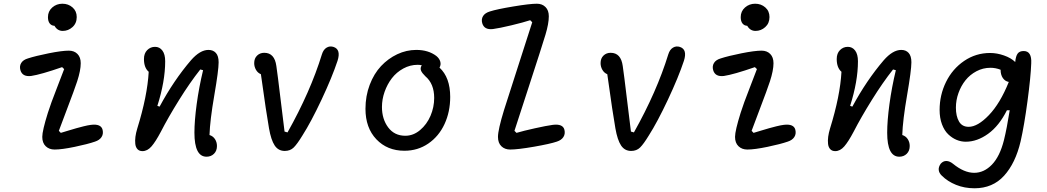

<svg xmlns="http://www.w3.org/2000/svg" viewBox="-20 -798 5620 1031"><path d="M273 5Q244 5 225.5 -12.8Q207 -30.5 207 -63Q207 -96 237 -192Q252 -240 285.8 -326.2Q319.5 -412.5 324.5 -427L313.5 -437.5Q200 -398 147 -390Q100 -384.5 89.5 -421.5Q83.5 -443 94 -460Q104.5 -477 130.5 -484.5Q170.5 -497.5 241.5 -511.8Q312.5 -526 349.5 -526Q378.5 -526 396 -508.2Q413.5 -490.5 413.5 -458.5Q413.5 -420 394.5 -361.5Q379.5 -316 342 -217.8Q304.5 -119.5 296 -95.5L306.5 -84.5Q315 -87 344.5 -96Q374 -105 390 -109.5Q406 -114 429 -119.8Q452 -125.5 468 -127.5Q523 -134.5 531 -100.5Q536 -78.5 525.2 -62Q514.5 -45.5 490 -37.5Q451 -24 381.5 -9.5Q312 5 273 5ZM237.5 -706Q237.5 -737.5 260.5 -757.8Q283.5 -778 315 -778Q347 -778 369.5 -758.2Q392 -738.5 392 -706.5Q392 -673 369.2 -652.5Q346.5 -632 317 -632Q288 -632 272.5 -659.5Q256.5 -660 247 -672Q237.5 -684 237.5 -706Z M1089 43.5Q1024 43.5 1024 -85.5Q1024 -149 1036.2 -239.2Q1048.5 -329.5 1070.5 -421L1055.5 -425Q1000 -355 941.5 -261Q883 -167 844 -91Q815.5 -37 793.5 -11.8Q771.5 13.5 745 13.5Q728 13.5 718.2 3Q708.5 -7.5 706.5 -25.2Q704.5 -43 707.2 -63.8Q710 -84.5 717 -107.5Q771.5 -283 778.5 -412.5Q753 -434.5 753 -481Q753 -511.5 770.5 -529Q788 -546.5 812.5 -546.5Q837 -546.5 852 -526.5Q867 -506.5 867 -469Q867 -361.5 825 -229.5L837 -225.5Q913 -366.5 1005.5 -474.5Q1054 -530 1099.5 -530Q1124.5 -530 1139.2 -513.8Q1154 -497.5 1154 -463.5Q1154 -421 1130.8 -286.5Q1107.5 -152 1105 -73Q1124 -67 1134.5 -50.8Q1145 -34.5 1145 -14Q1145 12 1129 27.8Q1113 43.5 1089 43.5Z M1509 12.5Q1474.5 12.5 1455 -16.8Q1435.5 -46 1424.5 -109Q1411 -183.5 1381 -399.5Q1364 -406.5 1354.5 -423.2Q1345 -440 1345 -459Q1345 -484.5 1360.5 -499.5Q1376 -514.5 1399 -514.5Q1454.5 -514.5 1464 -443.5Q1471 -396.5 1486 -270.5Q1501 -144.5 1508 -91.5L1524 -87Q1647 -306 1708.5 -506Q1716.5 -532 1733.8 -542.2Q1751 -552.5 1771 -546Q1812 -532.5 1792.5 -471.5Q1763.5 -384 1706.8 -263.2Q1650 -142.5 1604 -70.5Q1576 -24.5 1557.2 -6Q1538.5 12.5 1509 12.5Z M2151.5 11.5Q2059.5 11.5 2001 -50Q1942.5 -111.5 1942.5 -213.5Q1942.5 -282.5 1965.2 -342.5Q1988 -402.5 2026 -443Q2064 -483.5 2113.2 -506.8Q2162.5 -530 2215.5 -530Q2280 -530 2323 -497.5Q2339.5 -484 2344.2 -467.2Q2349 -450.5 2340 -435Q2397.5 -382 2397.5 -277.5Q2397.5 -197.5 2367 -131.8Q2336.5 -66 2280 -27.2Q2223.5 11.5 2151.5 11.5ZM2031 -223.5Q2031 -158.5 2064.5 -113.8Q2098 -69 2156.5 -69Q2199.5 -69 2235.8 -99.5Q2272 -130 2291.8 -176.2Q2311.5 -222.5 2311.5 -272Q2311.5 -348.5 2264 -388.5Q2246 -406 2241 -418.5Q2236 -431 2242.5 -443.5L2245 -447.5Q2234 -450 2223 -450Q2182 -450 2145.5 -430Q2109 -410 2084.2 -377.8Q2059.5 -345.5 2045.2 -305Q2031 -264.5 2031 -223.5Z M2719.5 5Q2690.5 5 2672.2 -12.8Q2654 -30.5 2654 -63Q2654 -101 2686.5 -207Q2703.5 -262 2766.5 -456.2Q2829.5 -650.5 2838 -678.5L2827 -689.5Q2790.5 -677.5 2725.8 -662Q2661 -646.5 2627 -642Q2580 -636.5 2569.5 -673.5Q2563.5 -695 2574 -711.8Q2584.5 -728.5 2610.5 -736.5Q2647.5 -748.5 2736 -763.2Q2824.5 -778 2863 -778Q2891.5 -778 2909.2 -760.2Q2927 -742.5 2927 -710.5Q2927 -671.5 2909 -611.5Q2890.5 -550 2819 -330.8Q2747.5 -111.5 2742.5 -95.5L2753.5 -84.5Q2790.5 -95.5 2852.5 -109.2Q2914.5 -123 2948 -127.5Q3003 -134.5 3011 -100.5Q3016 -78.5 3005.2 -62Q2994.5 -45.5 2970 -37.5Q2935 -25.5 2847.8 -10.2Q2760.5 5 2719.5 5Z M3369 12.5Q3334.5 12.5 3315 -16.8Q3295.5 -46 3284.5 -109Q3271 -183.5 3241 -399.5Q3224 -406.5 3214.5 -423.2Q3205 -440 3205 -459Q3205 -484.5 3220.5 -499.5Q3236 -514.5 3259 -514.5Q3314.5 -514.5 3324 -443.5Q3331 -396.5 3346 -270.5Q3361 -144.5 3368 -91.5L3384 -87Q3507 -306 3568.5 -506Q3576.5 -532 3593.8 -542.2Q3611 -552.5 3631 -546Q3672 -532.5 3652.5 -471.5Q3623.5 -384 3566.8 -263.2Q3510 -142.5 3464 -70.5Q3436 -24.5 3417.2 -6Q3398.5 12.5 3369 12.5Z M3993 5Q3964 5 3945.5 -12.8Q3927 -30.5 3927 -63Q3927 -96 3957 -192Q3972 -240 4005.8 -326.2Q4039.5 -412.5 4044.5 -427L4033.5 -437.5Q3920 -398 3867 -390Q3820 -384.5 3809.5 -421.5Q3803.5 -443 3814 -460Q3824.5 -477 3850.5 -484.5Q3890.5 -497.5 3961.5 -511.8Q4032.5 -526 4069.5 -526Q4098.5 -526 4116 -508.2Q4133.5 -490.5 4133.5 -458.5Q4133.5 -420 4114.5 -361.5Q4099.5 -316 4062 -217.8Q4024.5 -119.5 4016 -95.5L4026.5 -84.5Q4035 -87 4064.5 -96Q4094 -105 4110 -109.5Q4126 -114 4149 -119.8Q4172 -125.5 4188 -127.5Q4243 -134.5 4251 -100.5Q4256 -78.5 4245.2 -62Q4234.5 -45.5 4210 -37.5Q4171 -24 4101.5 -9.5Q4032 5 3993 5ZM3957.5 -706Q3957.5 -737.5 3980.5 -757.8Q4003.5 -778 4035 -778Q4067 -778 4089.5 -758.2Q4112 -738.5 4112 -706.5Q4112 -673 4089.2 -652.5Q4066.5 -632 4037 -632Q4008 -632 3992.5 -659.5Q3976.5 -660 3967 -672Q3957.5 -684 3957.5 -706Z M4809 43.5Q4744 43.5 4744 -85.5Q4744 -149 4756.2 -239.2Q4768.5 -329.5 4790.5 -421L4775.5 -425Q4720 -355 4661.5 -261Q4603 -167 4564 -91Q4535.5 -37 4513.5 -11.8Q4491.5 13.5 4465 13.5Q4448 13.5 4438.2 3Q4428.5 -7.5 4426.5 -25.2Q4424.5 -43 4427.2 -63.8Q4430 -84.5 4437 -107.5Q4491.5 -283 4498.5 -412.5Q4473 -434.5 4473 -481Q4473 -511.5 4490.5 -529Q4508 -546.5 4532.5 -546.5Q4557 -546.5 4572 -526.5Q4587 -506.5 4587 -469Q4587 -361.5 4545 -229.5L4557 -225.5Q4633 -366.5 4725.5 -474.5Q4774 -530 4819.5 -530Q4844.5 -530 4859.2 -513.8Q4874 -497.5 4874 -463.5Q4874 -421 4850.8 -286.5Q4827.5 -152 4825 -73Q4844 -67 4854.5 -50.8Q4865 -34.5 4865 -14Q4865 12 4849 27.8Q4833 43.5 4809 43.5Z M5213 213Q5159 213 5113.5 194.5Q5068 176 5037 145Q5022.5 131 5020.8 114.8Q5019 98.5 5031.5 81Q5045 66 5062.2 66.5Q5079.5 67 5097.5 81.5Q5157 130 5211 130Q5264 130 5306.5 86Q5349 42 5371 -45.5Q5386.5 -108 5402 -206H5387Q5345 -122 5286 -79.5Q5227 -37 5166 -37Q5140.5 -37 5116.5 -47Q5092.5 -57 5071.8 -76.8Q5051 -96.5 5038.2 -130.5Q5025.5 -164.5 5025.5 -207.5Q5025.5 -288 5060 -358Q5094.5 -428 5157.2 -470.8Q5220 -513.5 5296.5 -513.5Q5333.5 -513.5 5371.2 -500.2Q5409 -487 5431.5 -465Q5434.5 -496.5 5444.5 -510.2Q5454.5 -524 5477 -524Q5521 -524 5517.5 -458Q5515 -386 5497.5 -255.5Q5480 -125 5460.5 -39Q5433 78 5371.8 145.5Q5310.5 213 5213 213ZM5113 -220Q5113 -174.5 5129.5 -145.8Q5146 -117 5181.5 -117Q5230 -117 5290.2 -179.8Q5350.5 -242.5 5397 -358Q5377 -361.5 5365 -379Q5353 -396.5 5353 -423.5Q5326.5 -434 5298.5 -434Q5258.5 -434 5223.5 -415.5Q5188.5 -397 5164.5 -367Q5140.5 -337 5126.8 -298.5Q5113 -260 5113 -220Z"/></svg>

Font: Monaspace Radon
Style: Regular
Weight: 400
Designer: Riley Cran & the Lettermatic Team
Foundry: Lettermatic
Version: Version 1.000 (Monaspace Radon)